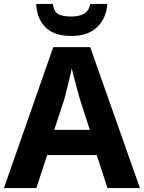

<svg xmlns="http://www.w3.org/2000/svg" viewBox="-20 -957 732 977"><path d="M527 0 472 -168H220L165 0H0L251 -717H439L692 0ZM387 -451Q383 -466 374.5 -496Q366 -526 358 -557.5Q350 -589 345 -609Q341 -586 333.5 -556.5Q326 -527 319 -498.5Q312 -470 307 -451L256 -296H437ZM526 -937Q521 -863 474 -818.5Q427 -774 343 -774Q256 -774 212 -817.5Q168 -861 164 -937H248Q256 -895 278.5 -884Q301 -873 344 -873Q379 -873 405 -885.5Q431 -898 440 -937Z"/></svg>

Font: Noto Sans Georgian Bold
Style: Regular
Weight: 700
Designer: Monotype Design Team, Akaki Razmadze
Foundry: Google LLC
Version: Version 2.005; ttfautohint (v1.8.4.7-5d5b)